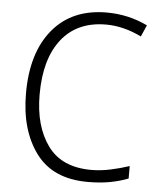

<svg xmlns="http://www.w3.org/2000/svg" viewBox="-53 -771 705 828"><g transform="rotate(5 300.0 -357.5)"><path d="M532 -20V-74Q493 -61 450.5 -52Q408 -43 368 -43Q240 -43 179 -127Q118 -211 118 -348Q118 -502 185.5 -587.5Q253 -673 378 -673Q453 -673 531 -635L553 -685Q470 -725 376 -725Q226 -725 142.5 -624.5Q59 -524 59 -348Q59 -189 132.5 -89.5Q206 10 357 10Q411 10 453.5 2Q496 -6 532 -20Z"/></g></svg>

Font: Noto Sans Mono UI Light
Style: Regular
Weight: 300
Designer: Monotype Design team
Foundry: Monotype Imaging Inc.
Version: 1.000